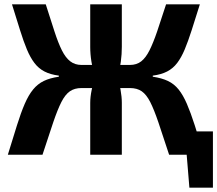

<svg xmlns="http://www.w3.org/2000/svg" viewBox="-20 -710 998 881"><path d="M957 -107V0H769V-107ZM957 -7V151H849L836 -7ZM897 -690Q876 -623 859.5 -571.5Q843 -520 827.5 -483Q812 -446 793 -421Q774 -396 747 -382Q720 -368 681 -363V-358Q722 -352 750.5 -338.5Q779 -325 799.5 -299.5Q820 -274 837.5 -233.5Q855 -193 873.5 -135.5Q892 -78 916 0H756Q727 -89 707 -148Q687 -207 669.5 -241.5Q652 -276 630.5 -291Q609 -306 576 -306V-412Q607 -412 628 -428.5Q649 -445 666 -479Q683 -513 701 -565.5Q719 -618 742 -690ZM190 -690Q213 -618 230 -565.5Q247 -513 264 -479Q281 -445 302.5 -428.5Q324 -412 354 -412V-306Q322 -306 300.5 -291Q279 -276 261.5 -241.5Q244 -207 224 -148Q204 -89 175 0H16Q40 -78 58 -135.5Q76 -193 93.5 -233.5Q111 -274 132 -299.5Q153 -325 181 -338.5Q209 -352 250 -358V-363Q211 -368 184 -382Q157 -396 138 -421Q119 -446 103.5 -483Q88 -520 72 -571.5Q56 -623 35 -690ZM428 -412V-306H325V-412ZM539 -690V-495Q539 -461 534.5 -427.5Q530 -394 518 -362Q527 -332 533 -299Q539 -266 539 -238V0H394V-238Q394 -266 401 -299Q408 -332 416 -362Q405 -394 399.5 -427.5Q394 -461 394 -495V-690ZM606 -412V-306H507V-412Z"/></svg>

Font: Exo 2
Style: Bold
Weight: 700
Designer: Natanael Gama
Foundry: Natanael Gama
Version: Version 2.010